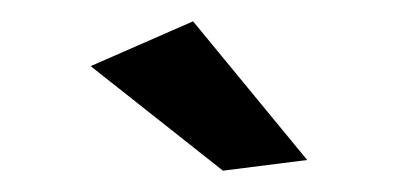

<svg xmlns="http://www.w3.org/2000/svg" viewBox="-20 -772 370 180"><path d="M161 -752 268 -622 189 -612 65 -710Z"/></svg>

Font: Montserrat
Style: Regular
Weight: 400
Designer: Julieta Ulanovsky
Foundry: Julieta Ulanovsky
Version: Version 6.001